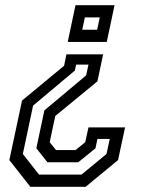

<svg xmlns="http://www.w3.org/2000/svg" viewBox="-20 -720 590 740"><path d="M377.5 -510.5 355.5 -406.5 193 -273 171.5 -172 196 -141.5H271L308.5 -172L321 -229H462L435 -103L310 0H97L16 -103L65 -332.5L227 -466.5L236 -510.5ZM321 -471H273.5L268.5 -448L107.5 -313L68 -126.5L130.5 -47H294L390.5 -126.5L403 -184.5H355.5L348 -148.5L281.5 -94.5H163L120 -148.5L151 -294.5L312 -429.5ZM421.5 -700 391.5 -558.5H241L271 -700ZM364.5 -653H307L297 -605.5H354.5Z"/></svg>

Font: Tourney Expanded Medium
Style: Italic
Weight: 500
Width: 7
Italic angle: -12°
Designer: Tyler Finck
Foundry: Etcetera Type Co
Version: Version 1.010; ttfautohint (v1.8.3)